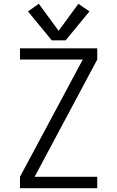

<svg xmlns="http://www.w3.org/2000/svg" viewBox="-20 -989 616 1009"><path d="M85 0H491V-60H162L491 -676V-735H85V-676H415L85 -60ZM252 -777H325L450 -929L392 -969L288 -827L184 -969L127 -929Z"/></svg>

Font: Iosevka Sparkle Light
Style: Regular
Weight: 300
Designer: Belleve Invis
Foundry: Belleve Invis
Version: Version 4.5.0; ttfautohint (v1.8.3)